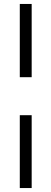

<svg xmlns="http://www.w3.org/2000/svg" viewBox="-20 -770 260 970"><path d="M80 -380V-750H140V-380ZM80 180V-188H140V180Z"/></svg>

Font: Mukta Vaani Light
Style: Regular
Weight: 300
Designer: Noopur Datye, Girish Dalvi, Yashodeep Gholap, Pallavi Karambelkar
Foundry: Ek Type
Version: Version 2.538;PS 1.000;hotconv 16.6.51;makeotf.lib2.5.65220;